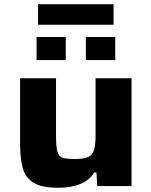

<svg xmlns="http://www.w3.org/2000/svg" viewBox="-20 -880 716 908"><path d="M256 8Q176 8 137.5 -16.5Q99 -41 87 -87Q75 -133 75 -199V-510H245V-241Q245 -188 251 -164Q257 -140 276 -134Q295 -128 335 -128Q379 -128 399.5 -139Q420 -150 426 -175.5Q432 -201 432 -242V-510H602V0H440L436 -64H426Q401 -26 358 -9Q315 8 256 8ZM153 -596V-705H291V-596ZM386 -596V-705H525V-596ZM160 -763V-860H517V-763Z"/></svg>

Font: Saira Expanded
Style: Bold
Weight: 700
Width: 7
Designer: Hector Gatti with collaboration of the Omnibus-Type team
Foundry: Omnibus-Type
Version: Version 1.100; ttfautohint (v1.8.3)